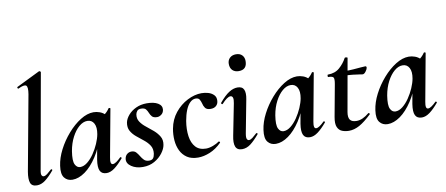

<svg xmlns="http://www.w3.org/2000/svg" viewBox="-66 -986 2922 1259"><g transform="rotate(-10 1395.0 -356.5)"><path d="M94 9Q60 9 51 -16Q42 -41 50 -89L142 -589Q150 -637 137.5 -647Q125 -657 84 -637Q80 -636 78 -642Q76 -648 80 -649L235 -725Q240 -727 244 -723Q248 -719 247 -717L135 -89Q129 -61 134 -51.5Q139 -42 147 -42Q158 -42 171 -52Q184 -62 200 -77Q204 -81 208 -77Q212 -73 208 -69Q177 -32 150 -11.5Q123 9 94 9Z M330 13Q296 13 276.5 -11.5Q257 -36 265 -91Q272 -142 299.5 -195.5Q327 -249 367.5 -295.5Q408 -342 453.5 -370.5Q499 -399 541 -399Q561 -399 582 -391.5Q603 -384 618.5 -367.5Q634 -351 636 -324L576 -357Q593 -359 611.5 -373Q630 -387 643 -407Q645 -410 650.5 -408Q656 -406 655 -404L597 -89Q588 -42 608 -42Q618 -42 632 -51.5Q646 -61 662 -77Q665 -80 669 -76Q673 -72 670 -69Q639 -32 611.5 -11.5Q584 9 558 9Q526 9 514.5 -14.5Q503 -38 511 -89L536 -229L557 -246Q533 -164 495 -106Q457 -48 414 -17.5Q371 13 330 13ZM394 -60Q418 -60 442 -79Q466 -98 486.5 -128Q507 -158 521.5 -191.5Q536 -225 541 -253Q549 -298 535 -324Q521 -350 491 -350Q463 -350 436 -327Q409 -304 388 -264Q367 -224 358 -172Q348 -109 360 -84.5Q372 -60 394 -60Z M799 11Q754 11 723 -10Q692 -31 696 -61Q699 -81 712 -91.5Q725 -102 741 -102Q761 -102 772 -90Q783 -78 792 -62.5Q801 -47 813 -35Q825 -23 847 -23Q865 -23 873 -33Q881 -43 884 -63Q888 -95 873.5 -117.5Q859 -140 835.5 -158.5Q812 -177 789 -196Q766 -215 753 -238.5Q740 -262 746 -295Q751 -319 771 -342.5Q791 -366 823 -381Q855 -396 895 -396Q942 -396 969 -380Q996 -364 993 -336Q990 -316 976 -305.5Q962 -295 948 -295Q924 -295 914 -306Q904 -317 898.5 -331.5Q893 -346 884 -357Q875 -368 852 -368Q834 -368 826 -358Q818 -348 816 -337Q811 -309 825.5 -287Q840 -265 864 -246.5Q888 -228 911 -208Q934 -188 948 -164Q962 -140 956 -108Q952 -83 931 -55Q910 -27 876.5 -8Q843 11 799 11Z M1167 13Q1122 13 1093.5 -6Q1065 -25 1050 -56Q1035 -87 1032 -125Q1029 -163 1036 -202Q1047 -262 1082.5 -306Q1118 -350 1166 -374.5Q1214 -399 1260 -399Q1283 -399 1305 -392.5Q1327 -386 1341.5 -371Q1356 -356 1354 -332Q1353 -312 1339.5 -299.5Q1326 -287 1303 -287Q1276 -287 1266 -301.5Q1256 -316 1253 -332Q1249 -347 1242 -359Q1235 -371 1216 -371Q1196 -371 1178.5 -354Q1161 -337 1149 -307Q1137 -277 1130 -237Q1121 -182 1127.5 -136Q1134 -90 1158.5 -63Q1183 -36 1228 -36Q1249 -36 1274.5 -45.5Q1300 -55 1316 -67Q1318 -69 1322 -65Q1326 -61 1324 -58Q1287 -21 1245.5 -4Q1204 13 1167 13Z M1460 9Q1427 9 1417 -16Q1407 -41 1417 -89L1458 -297Q1468 -346 1443 -346Q1433 -346 1418.5 -336Q1404 -326 1386 -306Q1382 -302 1378 -306.5Q1374 -311 1377 -315Q1413 -358 1442 -376.5Q1471 -395 1499 -395Q1531 -395 1541 -372.5Q1551 -350 1543 -309L1501 -89Q1496 -61 1501 -51.5Q1506 -42 1514 -42Q1525 -42 1538 -52Q1551 -62 1567 -77Q1571 -81 1575 -77Q1579 -73 1575 -69Q1544 -32 1517 -11.5Q1490 9 1460 9ZM1527 -499Q1501 -499 1485.5 -514Q1470 -529 1470 -557Q1470 -581 1485.5 -596Q1501 -611 1527 -611Q1553 -611 1567.5 -596Q1582 -581 1582 -557Q1582 -499 1527 -499Z M1684 13Q1650 13 1630.5 -11.5Q1611 -36 1619 -91Q1626 -142 1653.5 -195.5Q1681 -249 1721.5 -295.5Q1762 -342 1807.5 -370.5Q1853 -399 1895 -399Q1915 -399 1936 -391.5Q1957 -384 1972.5 -367.5Q1988 -351 1990 -324L1930 -357Q1947 -359 1965.5 -373Q1984 -387 1997 -407Q1999 -410 2004.5 -408Q2010 -406 2009 -404L1951 -89Q1942 -42 1962 -42Q1972 -42 1986 -51.5Q2000 -61 2016 -77Q2019 -80 2023 -76Q2027 -72 2024 -69Q1993 -32 1965.5 -11.5Q1938 9 1912 9Q1880 9 1868.5 -14.5Q1857 -38 1865 -89L1890 -229L1911 -246Q1887 -164 1849 -106Q1811 -48 1768 -17.5Q1725 13 1684 13ZM1748 -60Q1772 -60 1796 -79Q1820 -98 1840.5 -128Q1861 -158 1875.5 -191.5Q1890 -225 1895 -253Q1903 -298 1889 -324Q1875 -350 1845 -350Q1817 -350 1790 -327Q1763 -304 1742 -264Q1721 -224 1712 -172Q1702 -109 1714 -84.5Q1726 -60 1748 -60Z M2171 12Q2147 12 2126 4Q2105 -4 2095 -27Q2085 -50 2093 -94L2132 -306Q2138 -339 2132 -349Q2126 -359 2098 -359Q2094 -359 2094.5 -367Q2095 -375 2098 -375Q2146 -375 2176.5 -402Q2207 -429 2225 -463Q2227 -467 2236 -465.5Q2245 -464 2244 -460L2182 -111Q2176 -76 2188 -59.5Q2200 -43 2231 -43Q2251 -43 2271.5 -52Q2292 -61 2315 -80Q2317 -82 2321.5 -78Q2326 -74 2323 -71Q2277 -27 2241.5 -7.5Q2206 12 2171 12ZM2323 -337Q2322 -337 2303.5 -340Q2285 -343 2258.5 -346Q2232 -349 2204 -349L2206 -378Q2240 -378 2268 -380Q2296 -382 2317 -384Q2338 -386 2349 -386Q2354 -386 2355.5 -382Q2357 -378 2356 -374Q2355 -366 2344.5 -351.5Q2334 -337 2323 -337Z M2429 13Q2395 13 2375.5 -11.5Q2356 -36 2364 -91Q2371 -142 2398.5 -195.5Q2426 -249 2466.5 -295.5Q2507 -342 2552.5 -370.5Q2598 -399 2640 -399Q2660 -399 2681 -391.5Q2702 -384 2717.5 -367.5Q2733 -351 2735 -324L2675 -357Q2692 -359 2710.5 -373Q2729 -387 2742 -407Q2744 -410 2749.5 -408Q2755 -406 2754 -404L2696 -89Q2687 -42 2707 -42Q2717 -42 2731 -51.5Q2745 -61 2761 -77Q2764 -80 2768 -76Q2772 -72 2769 -69Q2738 -32 2710.5 -11.5Q2683 9 2657 9Q2625 9 2613.5 -14.5Q2602 -38 2610 -89L2635 -229L2656 -246Q2632 -164 2594 -106Q2556 -48 2513 -17.5Q2470 13 2429 13ZM2493 -60Q2517 -60 2541 -79Q2565 -98 2585.5 -128Q2606 -158 2620.5 -191.5Q2635 -225 2640 -253Q2648 -298 2634 -324Q2620 -350 2590 -350Q2562 -350 2535 -327Q2508 -304 2487 -264Q2466 -224 2457 -172Q2447 -109 2459 -84.5Q2471 -60 2493 -60Z"/></g></svg>

Font: Cormorant Garamond Light
Style: Italic
Weight: 300
Italic angle: -10°
Designer: Christian Thalmann (Catharsis Fonts)
Foundry: Catharsis Fonts
Version: Version 4.001